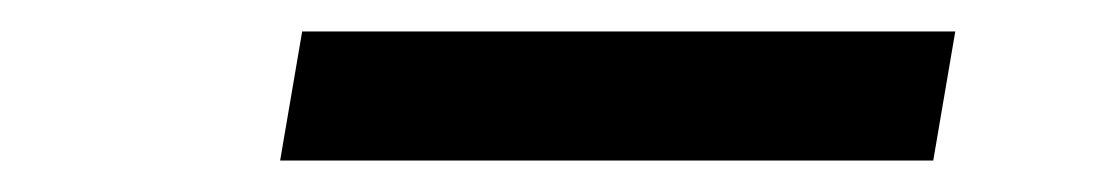

<svg xmlns="http://www.w3.org/2000/svg" viewBox="-20 -351 704 122"><path d="M587 -331H172L158 -249H573Z"/></svg>

Font: Charger Monospace
Style: Regular
Weight: 400
Designer: Jasper
Foundry: Cannot Into Space Fonts
Version: Version 0.980